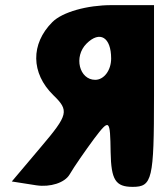

<svg xmlns="http://www.w3.org/2000/svg" viewBox="-20 -778 656 748"><path d="M184 -692C99 -607 100 -493 188 -407C250 -347 246 -331 140 -206L26 -71L122 -56C176 -48 232 -66 251 -98C269 -129 313 -192 347 -238C407 -317 409 -314 411 -185C413 -77 430 -50 497 -50C573 -50 580 -79 580 -404V-758H415C319 -758 223 -731 184 -692ZM413 -550C413 -504 385 -467 351 -467C289 -467 266 -557 317 -608C369 -660 413 -633 413 -550Z"/></svg>

Font: Hussar Skorodowane
Style: Bold
Weight: 700
Foundry: Cannot Into Space Fonts
Version: Version 0.892